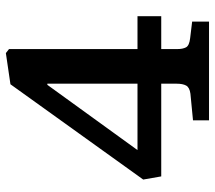

<svg xmlns="http://www.w3.org/2000/svg" viewBox="-60 -690 750 671"><g transform="rotate(-90 315.5 -355.0)"><path d="M230 0V-56L323 -65Q345 -68 351.5 -80Q358 -92 358 -113V-167H34L23 -230L356 -694L465 -710L479 -699V-250H594V-167H479V-111Q479 -92 485 -80.5Q491 -69 517 -66L575 -59V0ZM126 -250H358V-565H354Z"/></g></svg>

Font: Literata 7pt Medium
Style: Regular
Weight: 500
Designer: Latin by Veronika Burian and Jose Scaglione. Greek by Irene Vlachou. Cyrillic by Vera Evstafieva.
Foundry: TypeTogether
Version: Version 3.002